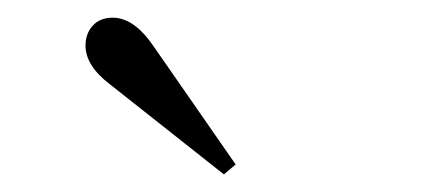

<svg xmlns="http://www.w3.org/2000/svg" viewBox="-20 -704 480 216"><path d="M231.9 -507.8 104 -608.9Q76.2 -629.9 76.2 -652.8Q76.2 -666 84.2 -675Q92.3 -684.1 106.9 -684.1Q130.9 -684.1 152.8 -651.9L245.1 -519Z"/></svg>

Font: Flanker Steampunk
Style: Regular
Weight: 400
Designer: Alexey Kryukov, Leonardo Di Lena
Foundry: Alexey Kryukov, Leonardo Di Lena
Version: 1.210